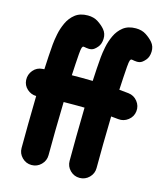

<svg xmlns="http://www.w3.org/2000/svg" viewBox="-136 -967 968 1152"><g transform="rotate(15 348.0 -391.5)"><path d="M326.7 -498Q360.8 -498 394.5 -497.1Q396.5 -538.1 398.9 -575.7Q401.4 -613.3 404.3 -646Q406.7 -673.8 414.3 -711.7Q421.9 -749.5 438.7 -785.6Q455.6 -821.8 485.8 -845.5Q516.1 -869.1 564 -869.1Q601.1 -869.1 627.7 -851.8Q654.3 -834.5 671.4 -814.5Q691.9 -790.5 690.4 -757.3Q689 -724.1 672.4 -705.1Q653.3 -682.6 637.5 -679Q621.6 -675.3 603.5 -678.7Q592.8 -681.2 586.4 -681.2Q580.6 -681.2 577.1 -671.6Q573.7 -662.1 571.3 -631.8Q568.8 -601.1 566.7 -564.5Q564.5 -527.8 562.5 -487.3Q591.8 -484.9 621.1 -481.4Q655.3 -477.5 677 -450.2Q698.7 -422.9 694.8 -388.7Q690.9 -354.5 663.3 -333Q635.7 -311.5 601.6 -315.4Q579.1 -317.9 556.6 -319.8Q554.2 -231.9 553.2 -147.2Q552.2 -62.5 552.2 2Q552.2 36.1 527.6 60.8Q502.9 85.4 468.3 85.4Q434.1 85.4 409.4 61Q384.8 36.6 384.8 2Q384.8 -64.5 385.7 -151.6Q386.7 -238.8 388.7 -329.6Q358.4 -330.1 326.7 -330.1Q292 -330.1 258.8 -329.6Q256.3 -238.8 255.1 -151.4Q253.9 -64 253.9 2Q253.9 36.1 229.2 60.8Q204.6 85.4 169.9 85.4Q135.7 85.4 111.1 61Q86.4 36.6 86.4 2Q86.4 -63 87.4 -147.9Q88.4 -232.9 90.3 -321.8Q58.1 -322.3 33.7 -344.2Q9.3 -366.2 7.3 -398.9Q5.4 -433.6 27.8 -460.2Q50.3 -486.8 84.5 -488.8Q90.3 -489.3 96.2 -489.7Q98.1 -532.7 100.6 -572.3Q103 -611.8 106 -646Q108.4 -673.8 116 -711.7Q123.5 -749.5 140.4 -785.6Q157.2 -821.8 187.5 -845.5Q217.8 -869.1 265.6 -869.1Q302.7 -869.1 329.3 -851.8Q356 -834.5 373 -814.5Q393.6 -790.5 392.1 -757.3Q390.6 -724.1 374 -705.1Q355 -682.6 339.1 -679Q323.2 -675.3 305.2 -678.7Q294.4 -681.2 288.1 -681.2Q282.2 -681.2 278.8 -671.6Q275.4 -662.1 272.9 -631.8Q270.5 -603 268.6 -569.1Q266.6 -535.2 264.6 -497.6Q295.9 -498 326.7 -498Z"/></g></svg>

Font: Mikhak Black
Style: Regular
Weight: 900
Designer: Amin Abedi
Version: Version 3.3